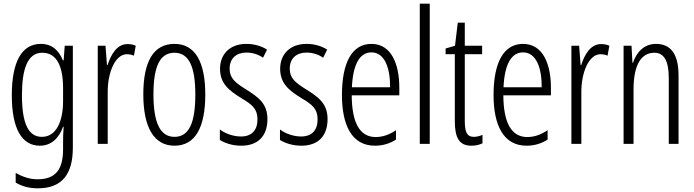

<svg xmlns="http://www.w3.org/2000/svg" viewBox="-20 -873 3765 1041"><path d="M201 -635C97 -635 44 -536 44 -357C44 -174 99 -83 196 -83C258 -83 300 -124 322 -186H325C322 -150 322 -121 322 -95V-63C322 53 275 99 184 99C142 99 106 87 65 65V117C101 138 139 148 185 148C317 148 375 71 375 -73V-625H331L325 -546H321C299 -599 263 -635 201 -635ZM209 -587C289 -587 322 -512 322 -393V-326C322 -218 287 -131 207 -131C135 -131 99 -201 99 -357C99 -500 130 -587 209 -587Z M671 -634C614 -634 582 -578 563 -520H560L552 -625H510V-93H564V-372C563 -476 603 -579 668 -579C682 -579 696 -576 706 -571L716 -625C701 -632 685 -634 671 -634Z M1093 -360C1093 -536 1039 -635 926 -635C811 -635 757 -538 757 -361C757 -184 814 -83 926 -83C1039 -83 1093 -183 1093 -360ZM812 -361C812 -509 845 -587 926 -587C1007 -587 1039 -506 1039 -360C1039 -205 1004 -131 926 -131C847 -131 812 -210 812 -361Z M1430 -227C1430 -311 1382 -345 1316 -387C1253 -426 1225 -450 1225 -501C1225 -556 1261 -588 1316 -588C1349 -588 1381 -578 1406 -560L1428 -604C1396 -624 1358 -635 1316 -635C1225 -635 1173 -578 1173 -500C1173 -420 1221 -383 1288 -341C1348 -306 1376 -282 1376 -226C1376 -167 1345 -133 1287 -133C1244 -133 1201 -149 1172 -171V-114C1198 -98 1239 -83 1288 -83C1380 -83 1430 -137 1430 -227Z M1756 -227C1756 -311 1708 -345 1642 -387C1579 -426 1551 -450 1551 -501C1551 -556 1587 -588 1642 -588C1675 -588 1707 -578 1732 -560L1754 -604C1722 -624 1684 -635 1642 -635C1551 -635 1499 -578 1499 -500C1499 -420 1547 -383 1614 -341C1674 -306 1702 -282 1702 -226C1702 -167 1671 -133 1613 -133C1570 -133 1527 -149 1498 -171V-114C1524 -98 1565 -83 1614 -83C1706 -83 1756 -137 1756 -227Z M1994 -635C1887 -635 1834 -531 1834 -358C1834 -195 1887 -83 2013 -83C2056 -83 2094 -95 2127 -116V-167C2090 -142 2054 -130 2017 -130C1930 -130 1888 -208 1887 -356H2145V-398C2145 -525 2102 -635 1994 -635ZM1994 -589C2066 -589 2096 -503 2095 -400H1888C1894 -528 1932 -589 1994 -589Z M2310 -93V-853H2256V-93Z M2549 -131C2510 -131 2500 -160 2500 -219V-579H2594V-625H2500V-750H2462L2447 -625L2396 -610V-579H2446V-216C2446 -128 2469 -83 2535 -83C2560 -83 2579 -88 2596 -96V-142C2583 -136 2566 -131 2549 -131Z M2816 -635C2709 -635 2656 -531 2656 -358C2656 -195 2709 -83 2835 -83C2878 -83 2916 -95 2949 -116V-167C2912 -142 2876 -130 2839 -130C2752 -130 2710 -208 2709 -356H2967V-398C2967 -525 2924 -635 2816 -635ZM2816 -589C2888 -589 2918 -503 2917 -400H2710C2716 -528 2754 -589 2816 -589Z M3239 -634C3182 -634 3150 -578 3131 -520H3128L3120 -625H3078V-93H3132V-372C3131 -476 3171 -579 3236 -579C3250 -579 3264 -576 3274 -571L3284 -625C3269 -632 3253 -634 3239 -634Z M3537 -635C3471 -635 3431 -589 3412 -533H3409L3404 -625H3361V-93H3415V-388C3415 -524 3458 -587 3528 -587C3579 -587 3606 -545 3606 -450V-93H3659V-463C3659 -581 3616 -635 3537 -635Z"/></svg>

Font: Noto Sans Kannada UI ExtraCondensed Light
Style: Regular
Weight: 300
Width: 2
Designer: Jelle Bosma - Monotype Design Team
Foundry: Monotype Imaging Inc.
Version: Version 2.005